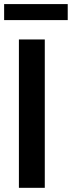

<svg xmlns="http://www.w3.org/2000/svg" viewBox="-32 -900 345 920"><path d="M292.5 -803.7V-880.4H-12.2V-803.7ZM182.6 0V-710.9H58.6V0Z"/></svg>

Font: Ride
Style: Bold
Weight: 700
Version: Version 3.000